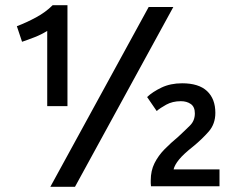

<svg xmlns="http://www.w3.org/2000/svg" viewBox="-20 -720 916 740"><path d="M162 -311V-601Q140 -587 113 -576.5Q86 -566 65 -559L45 -619Q82 -633 119 -653Q156 -673 183 -700H240V-311ZM174 0 553 -693H648L269 0ZM562 -2Q561 -9 561 -14Q561 -19 561 -25Q561 -62 575.5 -91Q590 -120 614 -144.5Q638 -169 667 -193Q694 -218 712.5 -236.5Q731 -255 731 -283Q731 -308 715.5 -319Q700 -330 677 -330Q645 -330 620.5 -316.5Q596 -303 584 -292L547 -346Q568 -366 602.5 -382.5Q637 -399 682 -399Q746 -399 778 -369Q810 -339 810 -285Q810 -242 784 -212.5Q758 -183 725 -156Q687 -126 670 -105Q653 -84 649 -67H826V-2Z"/></svg>

Font: Ubuntu Sans Medium
Style: Regular
Weight: 500
Designer: Dalton Maag Ltd
Foundry: Dalton Maag Ltd
Version: Version 1.006; ttfautohint (v1.8.4.7-5d5b)